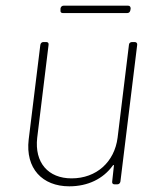

<svg xmlns="http://www.w3.org/2000/svg" viewBox="-20 -649 559 676"><path d="M431 -629H204C198 -629 194 -625 193 -619V-613C192 -607 195 -603 201 -603H428C434 -603 438 -607 439 -613L440 -619C440 -625 437 -629 431 -629ZM434 -491 394 -164C383 -79 320 -21 232 -21C150 -21 101 -76 111 -164L151 -491C152 -497 149 -501 143 -501H133C127 -501 123 -497 122 -491L81 -158C69 -56 129 7 224 7C289 7 343 -19 377 -66C379 -69 382 -69 381 -65L375 -10C374 -4 377 0 383 0H393C399 0 403 -4 404 -10L463 -491C464 -497 460 -501 454 -501H445C439 -501 434 -497 434 -491Z"/></svg>

Font: Barlow Thin
Style: Italic
Weight: 250
Italic angle: -7°
Designer: Jeremy Tribby
Foundry: Tribby Type
Version: Version 1.422;hotconv 1.0.109;makeotfexe 2.5.65596